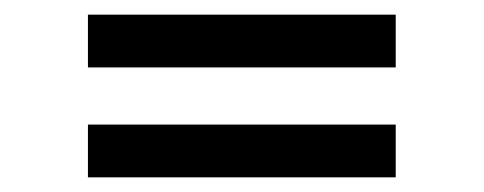

<svg xmlns="http://www.w3.org/2000/svg" viewBox="-20 -481 660 262"><path d="M100 -389H520V-461H100ZM100 -239H520V-311H100Z"/></svg>

Font: Meta Space
Style: Regular
Weight: 400
Designer: Meta Pool / Florian Karsten
Foundry: Meta Pool / Florian Karsten
Version: Version 2.000;Glyphs 3.1.1 (3137)